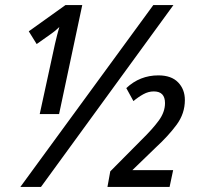

<svg xmlns="http://www.w3.org/2000/svg" viewBox="-20 -734 785 754"><path d="M60 0 582 -714H661L141 0ZM196 -562Q200 -580 204.5 -597Q209 -614 213 -628Q205 -620 196.5 -613Q188 -606 182 -602L124 -561L93 -611L237 -714H303L212 -286H136ZM402 0 413 -61 535 -184Q579 -227 603.5 -260.5Q628 -294 628 -329Q628 -375 584 -375Q563 -375 543 -364Q523 -353 504 -337L476 -388Q529 -438 602 -438Q653 -438 679.5 -410.5Q706 -383 706 -341Q706 -288 673.5 -244Q641 -200 592 -155L500 -66H660L646 0Z"/></svg>

Font: Noto Sans Condensed Medium
Style: Italic
Weight: 500
Width: 3
Italic angle: -12°
Designer: Monotype Design Team
Foundry: Monotype Imaging Inc.
Version: Version 2.013; ttfautohint (v1.8.4.7-5d5b)